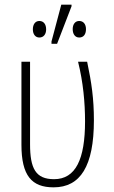

<svg xmlns="http://www.w3.org/2000/svg" viewBox="-20 -794 488 824"><path d="M201 -606H225L287 -767V-774H243L201 -616ZM149 -633C167 -633 178 -647 178 -668C178 -690 167 -704 149 -704C131 -704 121 -689 121 -668C121 -648 131 -633 149 -633ZM320 -633C339 -633 349 -647 349 -669C349 -690 338 -704 320 -704C302 -704 292 -689 292 -669C292 -648 302 -633 320 -633ZM210 10C325 10 383 -81 383 -278C383 -370 373 -439 354 -529H315C337 -441 345 -353 345 -273C345 -111 305 -25 212 -25C133 -25 109 -71 109 -175V-529H72V-173C72 -40 116 10 210 10Z"/></svg>

Font: Noto Sans Condensed ExtraLight
Style: Regular
Weight: 200
Width: 3
Designer: Monotype Design Team
Foundry: Monotype Imaging Inc.
Version: Version 2.013